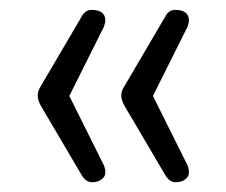

<svg xmlns="http://www.w3.org/2000/svg" viewBox="-20 -459 456 388"><path d="M62 -284.2 144 -423.8Q151.4 -439 165 -439Q192.4 -439 192.9 -418Q192.9 -413.1 189.9 -404.8L120.1 -265.1L189.9 -125Q192.9 -118.2 192.9 -110.4Q192.9 -102.5 186 -97.2Q179.2 -90.8 166 -90.8Q152.8 -90.8 144 -106.9L62 -246.1Q56.2 -257.3 56.2 -266.1Q56.2 -274.9 62 -284.2ZM231 -284.2 313 -423.8Q320.3 -439 334 -439Q361.3 -439 361.8 -418Q361.8 -413.1 358.9 -404.8L289.1 -265.1L358.9 -125Q361.8 -118.2 361.8 -110.4Q361.8 -102.5 355 -97.2Q348.1 -90.8 335 -90.8Q321.8 -90.8 313 -106.9L231 -246.1Q225.1 -257.3 225.1 -266.1Q225.1 -274.9 231 -284.2Z"/></svg>

Font: Nunito-Light
Style: Regular
Weight: 300
Designer: Vernon Adams
Foundry: newtypography
Version: Version 3.000